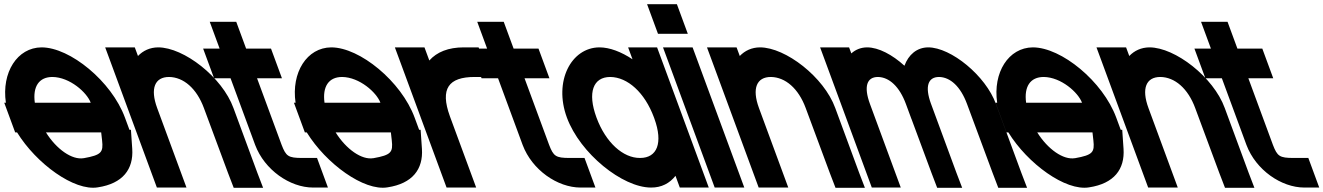

<svg xmlns="http://www.w3.org/2000/svg" viewBox="-158 -837 6259 908"><path d="M6.7 -351H271.1C253 -400 172 -472 90.1 -473C26.6 -473 -3.9 -428 6.7 -351ZM-77.4 -211H-86.3L-112.1 -281L-137.9 -351H-130.2C-151.3 -494.4 -76.4 -612.1 38.4 -613C173.6 -613 369.8 -452 432.8 -281L454.2 -223H461.2L467.4 -133C473.8 -37 423 31 304.7 49C193.3 68 13.5 -63.3 -77.4 -211ZM320.5 -211H59.2C109.2 -131 182.8 -79.5 237.6 -89H238.5C322.2 -104 331 -117 324.8 -173Z M494.5 -572.2C518.8 -597.6 551.3 -612.7 589.9 -613C711.3 -613 893.3 -472 946.1 -326L1059 -20L1086.2 51H947.2L920.3 -19L806.3 -326C772 -419 709.9 -472 641.6 -473C574.4 -473 551 -419 585.3 -326L611.1 -256L698.1 -20L723.9 50H583.9L558.1 -20L471.1 -256L445.3 -326L365.3 -543L339.4 -613H479.4Z M1057.6 -467 1173.8 -152C1194.6 -98 1205.2 -90 1271.3 -90H1341.3L1392.9 50H1322.9C1212.6 50 1093 -34 1048.9 -151L1048.5 -152L932.3 -467H924.3H854.3L802.7 -607H872.7H880.7L859.7 -664L833.9 -734H959.2L985 -664L1006 -607H1053.7H1123.7L1175.3 -467H1105.3Z M1376.7 -351H1641.1C1623 -400 1542 -472 1460.1 -473C1396.6 -473 1366.1 -428 1376.7 -351ZM1292.6 -211H1283.7L1257.9 -281L1232.1 -351H1239.8C1218.7 -494.4 1293.6 -612.1 1408.4 -613C1543.6 -613 1739.8 -452 1802.8 -281L1824.2 -223H1831.2L1837.4 -133C1843.8 -37 1793 31 1674.7 49C1563.3 68 1383.5 -63.3 1292.6 -211ZM1690.5 -211H1429.2C1479.2 -131 1552.8 -79.5 1607.6 -89H1608.5C1692.2 -104 1701 -117 1694.8 -173Z M1872.3 -550.9C1908 -591 1962.3 -613 2035.4 -613H2105.4L2157.1 -473H2087.1C1963 -473 1922.4 -417.6 1969.5 -287.5L1971.5 -282L1997.3 -212L2068.1 -20L2093.9 50H1953.9L1928.1 -20L1857.3 -212L1831.5 -282C1831.1 -283.2 1830.6 -284.5 1830.2 -285.7L1735.3 -543L1709.4 -613H1849.4Z M2322.6 -467 2438.8 -152C2459.6 -98 2470.2 -90 2536.3 -90H2606.3L2657.9 50H2587.9C2477.6 50 2358 -34 2313.9 -151L2313.5 -152L2197.3 -467H2189.3H2119.3L2067.7 -607H2137.7H2145.7L2124.7 -664L2098.9 -734H2224.2L2250 -664L2271 -607H2318.7H2388.7L2440.3 -467H2370.3Z M2522.9 -281C2459.4 -453 2543.4 -612 2676.4 -613C2725.4 -613 2780.2 -591.8 2833.2 -556.6L2812.4 -613H2949.4L2975.3 -543L3070.6 -284.6L3071.9 -281L3168.1 -20L3193.9 50H3056.9L3036.5 -5.5C3009.5 29.4 2970.2 50.4 2920.9 50C2785.8 50 2585.6 -111 2522.9 -281ZM2662.9 -281C2706.4 -163 2788.9 -89 2869.3 -90C2949.7 -90 2978.4 -160.8 2936.8 -275.7L2934.9 -281C2891 -400 2810 -472 2728.1 -473C2647.3 -473 2619 -400 2662.9 -281Z M3023.8 -677H2953.8L2902.2 -817H2972.2H2973.2H3043.2L3094.8 -677H3024.8ZM3003.3 -543 2977.4 -613H3117.4L3143.3 -543L3336.1 -20L3361.9 50H3221.9L3196.1 -20Z M3340.5 -572.2C3364.8 -597.6 3397.3 -612.7 3435.9 -613C3557.3 -613 3739.3 -472 3792.1 -326L3905 -20L3932.2 51H3793.2L3766.3 -19L3652.3 -326C3618 -419 3555.9 -472 3487.6 -473C3420.4 -473 3397 -419 3431.3 -326L3457.1 -256L3544.1 -20L3569.9 50H3429.9L3404.1 -20L3317.1 -256L3291.3 -326L3211.3 -543L3185.4 -613H3325.4Z M4119.3 -526.1C4138.2 -577.8 4177.4 -612.5 4231.4 -613C4339.3 -613 4503.7 -479 4552.1 -345L4672 -20L4699.2 51H4563L4536.3 -19L4415.3 -345C4384.7 -428 4336.1 -472 4283.1 -473C4230.7 -473 4214.9 -428.6 4244.6 -346.7L4245.3 -345L4271.1 -275L4365.1 -20L4392.2 51H4274L4247.3 -19L4152.3 -275H4152.1L4126.3 -345C4095.7 -428 4047.1 -472 3994.1 -473C3941.4 -473 3925.7 -428 3956.3 -345L3982.1 -275L4076.1 -20L4101.9 50H3964.9L3939.1 -20L3845.1 -275L3819.3 -345L3746.3 -543L3720.4 -613H3857.4L3868 -584.4C3887.8 -602.2 3912.9 -612.7 3942.4 -613C3997.1 -613 4062.2 -578.1 4119.3 -526.1Z M4694.7 -351H4959.1C4941 -400 4860 -472 4778.1 -473C4714.6 -473 4684.1 -428 4694.7 -351ZM4610.6 -211H4601.7L4575.9 -281L4550.1 -351H4557.8C4536.7 -494.4 4611.6 -612.1 4726.4 -613C4861.6 -613 5057.8 -452 5120.8 -281L5142.2 -223H5149.2L5155.4 -133C5161.8 -37 5111 31 4992.7 49C4881.3 68 4701.5 -63.3 4610.6 -211ZM5008.5 -211H4747.2C4797.2 -131 4870.8 -79.5 4925.6 -89H4926.5C5010.2 -104 5019 -117 5012.8 -173Z M5182.5 -572.2C5206.8 -597.6 5239.3 -612.7 5277.9 -613C5399.3 -613 5581.3 -472 5634.1 -326L5747 -20L5774.2 51H5635.2L5608.3 -19L5494.3 -326C5460 -419 5397.9 -472 5329.6 -473C5262.4 -473 5239 -419 5273.3 -326L5299.1 -256L5386.1 -20L5411.9 50H5271.9L5246.1 -20L5159.1 -256L5133.3 -326L5053.3 -543L5027.4 -613H5167.4Z M5745.6 -467 5861.8 -152C5882.6 -98 5893.2 -90 5959.3 -90H6029.3L6080.9 50H6010.9C5900.6 50 5781 -34 5736.9 -151L5736.5 -152L5620.3 -467H5612.3H5542.3L5490.7 -607H5560.7H5568.7L5547.7 -664L5521.9 -734H5647.2L5673 -664L5694 -607H5741.7H5811.7L5863.3 -467H5793.3Z"/></svg>

Font: Nordica Plus
Style: NordicaClassicRgCondOpObl
Weight: 500
Version: Version 1.01